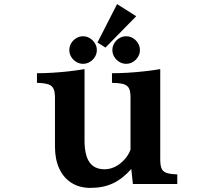

<svg xmlns="http://www.w3.org/2000/svg" viewBox="-20 -897 1040 936"><path d="M550.8 -877 644 -817.9 494.1 -665 455.1 -689.9ZM384.8 -720.2Q402.3 -720.2 417.7 -710.9Q433.1 -701.7 442.6 -686.3Q452.1 -670.9 452.1 -652.8Q452.1 -635.3 442.9 -619.9Q433.6 -604.5 418.2 -595.2Q402.8 -585.9 384.8 -585.9Q367.2 -585.9 351.8 -595.2Q336.4 -604.5 327.1 -619.9Q317.9 -635.3 317.9 -652.8Q317.9 -670.9 327.1 -686.3Q336.4 -701.7 351.8 -710.9Q367.2 -720.2 384.8 -720.2ZM595.2 -720.2Q613.3 -720.2 628.4 -710.9Q643.6 -701.7 652.8 -686.3Q662.1 -670.9 662.1 -652.8Q662.1 -635.3 652.8 -619.9Q643.6 -604.5 628.4 -595.2Q613.3 -585.9 595.2 -585.9Q577.1 -585.9 561.8 -595.2Q546.4 -604.5 537.1 -619.9Q527.8 -635.3 527.8 -652.8Q527.8 -670.9 537.1 -686.3Q546.4 -701.7 561.8 -710.9Q577.1 -720.2 595.2 -720.2ZM620.1 -73.2Q576.7 -24.4 529.5 -2.7Q482.4 19 420.9 19Q367.7 19 328.9 -5.4Q290 -29.8 269 -75Q248 -120.1 248 -182.1V-409.2Q249 -443.4 242.4 -460.9Q235.8 -478.5 216.8 -485.4Q197.8 -492.2 160.2 -493.2V-540Q196.3 -540 237.1 -542.5Q277.8 -544.9 318.1 -549.6Q358.4 -554.2 392.1 -560.1V-211.9Q392.1 -141.1 416 -106.4Q439.9 -71.8 490.2 -71.8Q516.1 -71.8 540.8 -84Q565.4 -96.2 585.4 -117.7Q605.5 -139.2 616.2 -167V-407.2Q617.2 -434.1 614 -450.7Q610.8 -467.3 601.3 -476.3Q591.8 -485.4 573.7 -489Q555.7 -492.7 525.9 -493.2V-540Q562 -540 603.5 -542.5Q645 -544.9 686 -549.6Q727.1 -554.2 761.2 -560.1V-131.8Q760.3 -97.7 766.1 -79.6Q772 -61.5 790.3 -54.7Q808.6 -47.9 844.2 -46.9V0H627.9Z"/></svg>

Font: BIZ UDMincho
Style: Bold
Weight: 700
Monospace: yes
Designer: TypeBank Co., Ltd.
Foundry: Morisawa Inc.
Version: Version 1.06